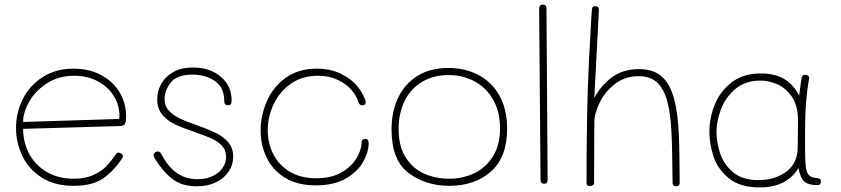

<svg xmlns="http://www.w3.org/2000/svg" viewBox="-20 -812 3677 839"><path d="M50 -253Q50 -321 80 -380Q110 -439 167 -475.5Q224 -512 302 -512Q369 -512 421 -484.5Q473 -457 502 -409.5Q531 -362 531 -302Q531 -277 525 -269Q519 -261 497 -261L81 -249Q81 -190 107.5 -140Q134 -90 184.5 -60.5Q235 -31 302 -31Q353 -31 388.5 -47.5Q424 -64 444 -85Q464 -106 489 -141Q492 -145 498 -145Q505 -145 511 -140.5Q517 -136 517 -129Q517 -124 511 -116Q478 -66 431.5 -33Q385 0 301 0Q219 0 162.5 -36Q106 -72 78 -130Q50 -188 50 -253ZM495 -292Q499 -292 500.5 -294Q502 -296 502 -304Q502 -354 476.5 -394Q451 -434 406 -457.5Q361 -481 305 -481Q237 -481 186 -448.5Q135 -416 108 -368.5Q81 -321 81 -279Z M658 -117Q651 -128 651 -133Q651 -140 656.5 -145Q662 -150 670 -150Q676 -150 680 -145.5Q684 -141 692 -126Q747 -29 842 -29Q898 -29 933 -57.5Q968 -86 968 -127Q968 -156 949.5 -175.5Q931 -195 904 -207Q877 -219 831 -235Q778 -253 745 -268.5Q712 -284 689.5 -310.5Q667 -337 667 -378Q667 -413 684 -444.5Q701 -476 736 -496.5Q771 -517 823 -517Q897 -517 944.5 -477Q992 -437 992 -374Q992 -361 988.5 -356.5Q985 -352 977 -352Q960 -352 960 -370Q960 -430 919 -458Q878 -486 822 -486Q753 -486 726 -451Q699 -416 699 -379Q699 -349 718 -328.5Q737 -308 765 -294.5Q793 -281 840 -265Q892 -246 923.5 -231Q955 -216 977 -190.5Q999 -165 999 -128Q999 -93 980 -63.5Q961 -34 925 -16Q889 2 841 2Q774 2 733 -30Q692 -62 658 -117Z M1119 -241Q1119 -307 1146 -369.5Q1173 -432 1228.5 -472Q1284 -512 1364 -512Q1426 -512 1472 -488.5Q1518 -465 1543.5 -432.5Q1569 -400 1577 -371Q1578 -369 1578 -364Q1578 -355 1567 -352H1563Q1550 -352 1546 -366Q1538 -394 1515 -420Q1492 -446 1455 -463.5Q1418 -481 1370 -481Q1301 -481 1251.5 -446.5Q1202 -412 1176 -357Q1150 -302 1150 -243Q1150 -187 1173.5 -139.5Q1197 -92 1245 -62.5Q1293 -33 1362 -33Q1429 -33 1473.5 -59.5Q1518 -86 1539 -122.5Q1560 -159 1560 -188Q1560 -205 1576 -205Q1591 -205 1591 -186Q1591 -149 1568 -106.5Q1545 -64 1493 -33Q1441 -2 1360 -2Q1279 -2 1225 -35.5Q1171 -69 1145 -123.5Q1119 -178 1119 -241Z M1691 -246Q1691 -325 1720 -385.5Q1749 -446 1804.5 -480.5Q1860 -515 1939 -515Q2012 -515 2070.5 -484.5Q2129 -454 2162.5 -394Q2196 -334 2196 -250Q2196 -125 2125.5 -62.5Q2055 0 1943 0Q1840 0 1765.5 -56Q1691 -112 1691 -246ZM2165 -251Q2165 -322 2136 -374.5Q2107 -427 2055.5 -455.5Q2004 -484 1940 -484Q1875 -484 1825.5 -455Q1776 -426 1749 -372.5Q1722 -319 1722 -249Q1722 -169 1755 -120.5Q1788 -72 1837.5 -51.5Q1887 -31 1942 -31Q2002 -31 2052.5 -55Q2103 -79 2134 -128.5Q2165 -178 2165 -251Z M2342 -27 2336 -773Q2336 -792 2353 -792Q2368 -792 2368 -773L2373 -27Q2373 -9 2358 -9Q2342 -9 2342 -27Z M2950 -12Q2950 2 2934 2Q2919 2 2919 -13Q2918 -159 2914 -237.5Q2910 -316 2896 -369Q2881 -424 2851.5 -451.5Q2822 -479 2771 -479Q2709 -479 2665 -443.5Q2621 -408 2599 -360.5Q2577 -313 2577 -281L2576 -11Q2576 -6 2570.5 -2.5Q2565 1 2557 1Q2543 1 2543 -12Q2543 -230 2548 -408Q2551 -512 2563 -719L2566 -766Q2567 -777 2570 -781Q2573 -785 2581 -785Q2599 -785 2597 -767L2577 -383Q2601 -433 2650.5 -471.5Q2700 -510 2773 -510Q2837 -510 2874 -475.5Q2911 -441 2928 -371Q2942 -314 2946 -231.5Q2950 -149 2950 -12Z M3567 -19Q3567 -3 3552 -3Q3512 -3 3494.5 -19Q3477 -35 3469 -78Q3446 -38 3403.5 -15.5Q3361 7 3300 7Q3214 7 3165 -33Q3116 -73 3098 -128Q3080 -183 3080 -236Q3080 -298 3104 -356.5Q3128 -415 3178.5 -453Q3229 -491 3304 -491Q3366 -491 3406.5 -467Q3447 -443 3472 -394L3482 -467Q3484 -477 3486.5 -481Q3489 -485 3497 -485Q3506 -485 3511.5 -480.5Q3517 -476 3516 -470Q3507 -424 3502 -359Q3498 -313 3498 -235V-167Q3498 -110 3501 -84Q3504 -58 3514.5 -47Q3525 -36 3548 -34Q3558 -33 3562.5 -30.5Q3567 -28 3567 -19ZM3466 -168Q3467 -219 3467 -285Q3467 -353 3438.5 -392Q3410 -431 3372.5 -445.5Q3335 -460 3304 -460Q3236 -460 3192.5 -422.5Q3149 -385 3130 -333Q3111 -281 3111 -236Q3111 -192 3126 -144Q3141 -96 3182 -60.5Q3223 -25 3295 -25Q3366 -25 3415.5 -61.5Q3465 -98 3466 -168Z"/></svg>

Font: Mali ExtraLight
Style: Regular
Weight: 275
Version: Version 1.000; ttfautohint (v1.6)